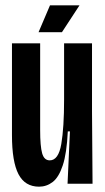

<svg xmlns="http://www.w3.org/2000/svg" viewBox="-20 -691 395 722"><path d="M127 11Q74 11 49.5 -36Q25 -83 25 -183V-528H131V-202Q131 -141 138.5 -114.5Q146 -88 167 -88Q200 -88 210.5 -149.5Q221 -211 221 -317V-528H326V-272L328 0H234L243 -197H235Q231 -114 216 -69Q201 -24 178 -6.5Q155 11 127 11ZM213 -570H125L168 -671H279Z"/></svg>

Font: Bricolage Grotesque 96pt Condensed Medium
Style: Regular
Weight: 500
Width: 3
Designer: Mathieu Triay
Foundry: Atelier Triay
Version: Version 1.001; ttfautohint (v1.8.4.7-5d5b);gftools[0.9.33.de